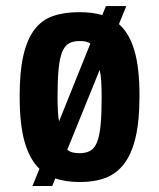

<svg xmlns="http://www.w3.org/2000/svg" viewBox="-20 -593 527 636"><path d="M87.6 23.1H153L163 -1.9Q180.7 4 201 7Q221.3 10 245.4 10Q292.3 10 328.6 -3.4Q365 -16.9 390.3 -49.3Q415.6 -81.7 428.9 -136.8Q442.1 -191.9 442.1 -275.1Q442.1 -368.3 425.2 -425.7Q408.3 -483.1 374 -513.1L398.4 -572.9H330.9L318.7 -543Q301.7 -548.1 282.9 -550.4Q264 -552.7 241.6 -552.7Q191.9 -552.7 154.9 -539.6Q118 -526.6 93.8 -494.5Q69.6 -462.4 57.4 -409.1Q45.1 -355.9 45.1 -275.1Q45.1 -179.4 61.9 -121.9Q78.7 -64.4 110.6 -33.7ZM310.3 -361.7Q313.9 -345 315.3 -323Q316.7 -301 316.7 -270.9Q316.7 -215.1 313.3 -179.4Q309.9 -143.7 301.6 -122.6Q293.3 -101.6 279.1 -93.6Q264.9 -85.6 243.3 -85.6Q230.6 -85.6 220.6 -88.1Q210.6 -90.6 202.9 -97.1ZM175.7 -191.1Q173.1 -201.4 171.9 -224.6Q170.6 -247.7 170.6 -270.6Q170.6 -326.3 174 -362.6Q177.4 -399 185.7 -420.1Q194 -441.1 208.2 -449.1Q222.4 -457.1 243.3 -457.1Q253.9 -457.1 263.2 -455.4Q272.6 -453.6 279.3 -448.7Z"/></svg>

Font: Secuela Black
Style: Regular
Weight: 900
Designer: Fernando Haro
Foundry: deFharo
Version: Version 1.704